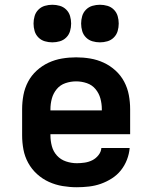

<svg xmlns="http://www.w3.org/2000/svg" viewBox="-20 -779 640 807"><path d="M303 8Q273 8 243 3Q213 -2 185.5 -14.5Q158 -27 135.5 -47.5Q113 -68 98.5 -94.5Q84 -121 78.5 -150.5Q73 -180 73 -210V-320Q73 -350 78.5 -379.5Q84 -409 98 -435.5Q112 -462 134.5 -482.5Q157 -503 184 -515.5Q211 -528 240.5 -533Q270 -538 300 -538Q330 -538 359.5 -533Q389 -528 416 -515.5Q443 -503 465.5 -482.5Q488 -462 502 -435.5Q516 -409 521.5 -379.5Q527 -350 527 -320V-215H192V-210Q192 -187 198 -164.5Q204 -142 219.5 -125Q235 -108 257.5 -100.5Q280 -93 303 -93Q319 -93 336 -95.5Q353 -98 368 -105.5Q383 -113 394 -127Q405 -141 406 -157H525Q523 -132 513.5 -107.5Q504 -83 488 -63Q472 -43 450 -29Q428 -15 404 -6.5Q380 2 354 5Q328 8 303 8ZM192 -315H408V-320Q408 -343 402 -365Q396 -387 381.5 -404.5Q367 -422 345 -429.5Q323 -437 300 -437Q277 -437 255 -429.5Q233 -422 218.5 -404.5Q204 -387 198 -365Q192 -343 192 -320ZM400 -601Q384 -601 368.5 -605.5Q353 -610 341.5 -621.5Q330 -633 325.5 -648.5Q321 -664 321 -680Q321 -696 325.5 -711.5Q330 -727 341.5 -738.5Q353 -750 368.5 -754.5Q384 -759 400 -759Q416 -759 431.5 -754.5Q447 -750 458.5 -738.5Q470 -727 474.5 -711.5Q479 -696 479 -680Q479 -664 474.5 -648.5Q470 -633 458.5 -621.5Q447 -610 431.5 -605.5Q416 -601 400 -601ZM200 -601Q184 -601 168.5 -605.5Q153 -610 141.5 -621.5Q130 -633 125.5 -648.5Q121 -664 121 -680Q121 -696 125.5 -711.5Q130 -727 141.5 -738.5Q153 -750 168.5 -754.5Q184 -759 200 -759Q216 -759 231.5 -754.5Q247 -750 258.5 -738.5Q270 -727 274.5 -711.5Q279 -696 279 -680Q279 -664 274.5 -648.5Q270 -633 258.5 -621.5Q247 -610 231.5 -605.5Q216 -601 200 -601Z"/></svg>

Font: Iosevka Curly Extended
Style: Bold
Weight: 700
Width: 7
Monospace: yes
Designer: Belleve Invis
Foundry: Belleve Invis
Version: Version 11.1.0; ttfautohint (v1.8.3)